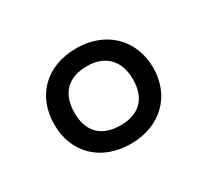

<svg xmlns="http://www.w3.org/2000/svg" viewBox="-75 -838 579 535"><g transform="rotate(-30 214.0 -570.5)"><path d="M214 -417C308 -417 373 -479 373 -570C373 -661 308 -724 214 -724C116 -724 55 -661 55 -570C55 -479 118 -417 214 -417ZM215 -476C149 -476 120 -514 120 -570C120 -628 150 -666 215 -666C276 -666 308 -628 308 -570C308 -514 279 -476 215 -476Z"/></g></svg>

Font: Noto Sans Cuneiform
Style: Regular
Weight: 400
Designer: Monotype Design Team
Foundry: Monotype Imaging Inc.
Version: Version 2.001